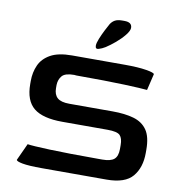

<svg xmlns="http://www.w3.org/2000/svg" viewBox="-87 -889 931 971"><g transform="rotate(10 378.0 -403.0)"><path d="M192 0Q124 0 92 -6Q60 -12 60 -20L100 -107Q123 -103 214.5 -99.5Q306 -96 466 -96H485Q528 -96 546 -111.5Q564 -127 564 -164V-184Q564 -219 549.5 -234Q535 -249 485 -249H253Q152 -249 106 -286.5Q60 -324 60 -409V-425Q60 -469 76.5 -506Q93 -543 133 -565.5Q173 -588 243 -588H515Q583 -588 625 -581Q667 -574 667 -566L647 -482Q621 -485 529 -488.5Q437 -492 282 -492L271 -493Q225 -493 209 -474.5Q193 -456 192 -428V-411Q192 -378 210.5 -361.5Q229 -345 272 -345H494Q558 -345 603 -332Q648 -319 672 -284.5Q696 -250 696 -183V-167Q696 -92 657.5 -46Q619 0 524 0ZM353 -658Q353 -671 362.5 -694.5Q372 -718 384 -741.5Q396 -765 403 -777Q412 -791 425.5 -798.5Q439 -806 463 -806H474Q513 -806 513 -777Q513 -762 494.5 -739Q476 -716 450.5 -694.5Q425 -673 403 -659Q387 -649 370 -644Q353 -639 353 -658Z"/></g></svg>

Font: Goldman
Style: Regular
Weight: 400
Designer: Jaikishan Patel
Version: Version 1.000; ttfautohint (v1.8.3)